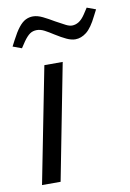

<svg xmlns="http://www.w3.org/2000/svg" viewBox="-82 -762 551 814"><g transform="rotate(-10 193.5 -355.5)"><path d="M32 0 130 -499H209L112 0ZM49 -586 11 -600 24 -625Q41 -658 56 -677Q71 -696 86 -703.5Q101 -711 118 -711Q137 -711 159.5 -700Q182 -689 207 -674Q234 -659 249 -651.5Q264 -644 275 -644Q290 -644 304 -652.5Q318 -661 332 -682L349 -708L387 -694L373 -667Q350 -620 327 -602Q304 -584 279 -584Q262 -584 241.5 -593.5Q221 -603 194 -620Q174 -633 157 -642Q140 -651 124 -651Q107 -651 94.5 -642.5Q82 -634 67 -613Z"/></g></svg>

Font: REM Light
Style: Italic
Weight: 300
Italic angle: -11°
Designer: Octavio Pardo
Foundry: Ashler Design
Version: Version 1.005;gftools[0.9.28]